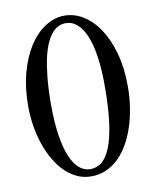

<svg xmlns="http://www.w3.org/2000/svg" viewBox="-79 -738 658 811"><g transform="rotate(-10 250.0 -333.0)"><path d="M464.8 -336.9Q464.8 -292.5 458.5 -249.3Q452.1 -206.1 439.7 -167.2Q427.2 -128.4 408.9 -95.7Q390.6 -63 366.5 -39.1Q342.3 -15.1 312.5 -1.7Q282.7 11.7 247.1 11.7Q214.8 11.7 186.5 -1.5Q158.2 -14.6 134.8 -37.8Q111.3 -61 92.8 -93.3Q74.2 -125.5 61.5 -163.1Q48.8 -200.7 42.2 -242.4Q35.6 -284.2 35.6 -327.1Q35.6 -406.2 53.5 -470.7Q71.3 -535.2 101.3 -581.1Q131.3 -627 170.7 -651.9Q210 -676.8 252.4 -676.8Q294.4 -676.8 332.8 -653.1Q371.1 -629.4 400.4 -585.4Q429.7 -541.5 447.3 -478.5Q464.8 -415.5 464.8 -336.9ZM369.1 -358.9Q369.1 -424.8 361.6 -477.8Q354 -530.8 339.1 -567.9Q324.2 -605 302.2 -624.8Q280.3 -644.5 251.5 -644.5Q237.8 -644.5 223.4 -638.7Q209 -632.8 195.8 -618.4Q182.6 -604 170.9 -579.8Q159.2 -555.7 150.6 -519Q142.1 -482.4 137 -432.4Q131.8 -382.3 131.8 -315.9Q131.8 -242.2 140.1 -186.5Q148.4 -130.9 163.8 -93.5Q179.2 -56.2 200.9 -37.6Q222.7 -19 249 -19Q275.4 -19 297.4 -36.1Q319.3 -53.2 335.4 -92.8Q351.6 -132.3 360.4 -197.5Q369.1 -262.7 369.1 -358.9Z"/></g></svg>

Font: Doulos SIL Viet
Style: Regular
Weight: 400
Designer: Walt Agee, Victor Gaultney, Peter Martin, Debbi Hosken, Becca Hirsbrunner
Foundry: SIL International
Version: Version 5.000